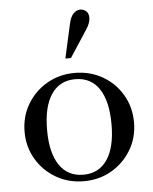

<svg xmlns="http://www.w3.org/2000/svg" viewBox="-53 -768 657 825"><g transform="rotate(-5 276.0 -356.0)"><path d="M276 12Q210 12 156.5 -19Q103 -50 71.5 -103Q40 -156 40 -221Q40 -287 71.5 -340Q103 -393 156.5 -424Q210 -455 276 -455Q343 -455 396.5 -424Q450 -393 481 -340Q512 -287 512 -221Q512 -156 480.5 -103Q449 -50 395.5 -19Q342 12 276 12ZM276 -16Q343 -16 379 -69Q415 -122 415 -221Q415 -321 379.5 -374.5Q344 -428 276 -428Q209 -428 173 -374.5Q137 -321 137 -221Q137 -122 173 -69Q209 -16 276 -16ZM242 -520 275 -668Q282 -699 295.5 -711.5Q309 -724 323 -724Q338 -724 349 -714.5Q360 -705 360 -686Q360 -675 355.5 -662.5Q351 -650 343 -638L266 -520Z"/></g></svg>

Font: Baskervville Medium
Style: Regular
Weight: 500
Version: Version 1.100